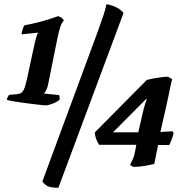

<svg xmlns="http://www.w3.org/2000/svg" viewBox="-20 -785 870 911"><path d="M196 -285Q192 -285 174 -287Q156 -289 131 -292Q106 -295 81 -298.5Q56 -302 37 -305.5Q18 -309 12 -312Q14 -320 17.5 -326Q21 -332 23 -335L59 -338Q69 -339 77.5 -342.5Q86 -346 93 -360Q100 -374 107 -406L146 -586Q148 -596 152.5 -610Q157 -624 160 -628L159 -630L82 -622Q84 -636 88.5 -649Q93 -662 96 -665Q124 -670 154.5 -677.5Q185 -685 212 -693.5Q239 -702 255 -708Q263 -707 270.5 -702Q278 -697 283 -688Q273 -677 266 -656.5Q259 -636 252 -601L208 -383Q206 -371 200 -359Q194 -347 189 -341L260 -334Q262 -332 262.5 -326Q263 -320 263 -312Q257 -306 244 -299.5Q231 -293 217.5 -289Q204 -285 196 -285ZM257 106Q229 106 212 100.5Q195 95 181 76L399 -514Q429 -594 446.5 -642.5Q464 -691 473 -719Q482 -747 485 -765Q512 -761 534.5 -749Q557 -737 566 -723ZM614 7Q611 7 605.5 3Q600 -1 597 -3Q602 -13 609.5 -28.5Q617 -44 621 -67L627 -98H450Q441 -112 435.5 -128Q430 -144 430 -157L677 -406Q688 -409 706.5 -412.5Q725 -416 745 -418.5Q765 -421 778 -421L797 -409Q793 -396 787.5 -369Q782 -342 776 -314Q770 -286 766 -268L741 -159L799 -162L804 -154Q800 -137 793 -119.5Q786 -102 783 -97H730L712 -7Q700 -4 670 1.5Q640 7 614 7ZM516 -157H636L656 -244Q662 -270 668 -290Q674 -310 677 -313L672 -314Z"/></svg>

Font: Texturina 12pt Black
Style: Italic
Weight: 900
Italic angle: -11°
Designer: Guillermo Torres Carreño
Foundry: Omnibus-Type
Version: Version 1.002